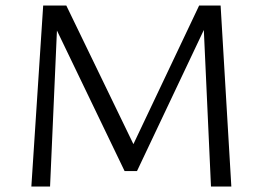

<svg xmlns="http://www.w3.org/2000/svg" viewBox="-20 -678 955 698"><path d="M721 -569 478 -56H433L187 -567L162 0H94L137 -658H221L465 -154L704 -658H782L821 0H747Z"/></svg>

Font: LXGW Bright GB
Style: Regular
Weight: 400
Designer: Christian Thalmann (Catharsis Fonts)
Foundry: LXGW / Christian Thalmann (Catharsis Fonts) / Fontworks Inc.
Version: Version 5.510